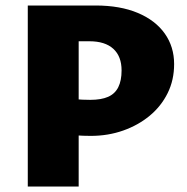

<svg xmlns="http://www.w3.org/2000/svg" viewBox="-20 -678 680 698"><path d="M310 -184Q283 -184 255 -186Q227 -188 195 -194L201 -324Q223 -320 251.5 -317.5Q280 -315 308 -315Q348 -315 373 -326Q398 -337 410 -361Q422 -385 422 -422Q422 -473 392 -500.5Q362 -528 305 -528H266V0H81V-658H327Q417 -658 481 -631Q545 -604 579 -556Q613 -508 613 -445Q613 -387 589.5 -339.5Q566 -292 524.5 -257.5Q483 -223 428 -203.5Q373 -184 310 -184Z"/></svg>

Font: Ysabeau Infant Black
Style: Regular
Weight: 900
Designer: Christian Thalmann (Catharsis Fonts)
Version: Version 2.001;gftools[0.9.30]; featfreeze: ss01,ss02,lnum